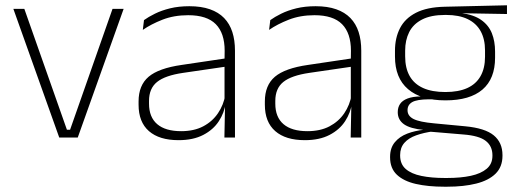

<svg xmlns="http://www.w3.org/2000/svg" viewBox="-20 -520 1954 726"><path d="M245 -29.5 405.5 -486.5H447.5L274 0H204L30.5 -486.5H72L233 -29.5Z M828.5 0 831 -125 829 -131.5V-290L829.5 -328Q829.5 -394.5 796 -428.5Q762.5 -462.5 691.5 -462.5Q637.5 -462.5 594.2 -445.5Q551 -428.5 520 -407L524.5 -444Q541 -456 565.8 -468.2Q590.5 -480.5 623 -488.5Q655.5 -496.5 696 -496.5Q741 -496.5 773.8 -485Q806.5 -473.5 827.5 -451.8Q848.5 -430 858.5 -399Q868.5 -368 868.5 -328.5V0ZM655 10Q582.5 10 543.2 -24.2Q504 -58.5 504 -124V-136.5Q504 -197.5 542 -229.8Q580 -262 667 -274.5L838.5 -300L840.5 -269L672.5 -244.5Q604 -234.5 573.8 -210Q543.5 -185.5 543.5 -138.5V-128Q543.5 -77 574.5 -50.5Q605.5 -24 665 -24Q713.5 -24 748.2 -42.2Q783 -60.5 804.2 -91.8Q825.5 -123 832 -162L842.5 -131H833.5Q828.5 -94 807.5 -61.8Q786.5 -29.5 748.5 -9.8Q710.5 10 655 10Z M1306 0 1308.5 -125 1306.5 -131.5V-290L1307 -328Q1307 -394.5 1273.5 -428.5Q1240 -462.5 1169 -462.5Q1115 -462.5 1071.8 -445.5Q1028.5 -428.5 997.5 -407L1002 -444Q1018.5 -456 1043.2 -468.2Q1068 -480.5 1100.5 -488.5Q1133 -496.5 1173.5 -496.5Q1218.5 -496.5 1251.2 -485Q1284 -473.5 1305 -451.8Q1326 -430 1336 -399Q1346 -368 1346 -328.5V0ZM1132.5 10Q1060 10 1020.8 -24.2Q981.5 -58.5 981.5 -124V-136.5Q981.5 -197.5 1019.5 -229.8Q1057.5 -262 1144.5 -274.5L1316 -300L1318 -269L1150 -244.5Q1081.5 -234.5 1051.2 -210Q1021 -185.5 1021 -138.5V-128Q1021 -77 1052 -50.5Q1083 -24 1142.5 -24Q1191 -24 1225.8 -42.2Q1260.5 -60.5 1281.8 -91.8Q1303 -123 1309.5 -162L1320 -131H1311Q1306 -94 1285 -61.8Q1264 -29.5 1226 -9.8Q1188 10 1132.5 10Z M1664.5 -140.5Q1572.5 -140.5 1523 -182.8Q1473.5 -225 1473.5 -306V-328Q1473.5 -376.5 1492.5 -413.5Q1511.5 -450.5 1553 -471.8Q1594.5 -493 1661 -494.5L1897 -500V-467L1723.5 -470V-470.5Q1771 -464.5 1799.2 -444.8Q1827.5 -425 1839.8 -394.5Q1852 -364 1852 -325V-302Q1852 -222 1804.2 -181.2Q1756.5 -140.5 1664.5 -140.5ZM1661.5 153H1671Q1722 153 1760.2 144.8Q1798.5 136.5 1820.2 118.2Q1842 100 1842 69V67Q1842 32.5 1816.8 12.8Q1791.5 -7 1732 -11.5L1601 -22.5L1619.5 -23.5Q1582 -18.5 1553.5 -8.2Q1525 2 1509 20.2Q1493 38.5 1493 66.5V68Q1493 100.5 1514.2 119Q1535.5 137.5 1573.5 145.2Q1611.5 153 1661.5 153ZM1660 186Q1598.5 186 1552.5 175.5Q1506.5 165 1480.8 140.8Q1455 116.5 1455 75V73Q1455 39.5 1472.8 18Q1490.5 -3.5 1520 -14.8Q1549.5 -26 1584.5 -29.5L1583.5 -28.5Q1531 -33.5 1507.5 -50.2Q1484 -67 1484 -95.5V-96Q1484 -114 1492.8 -127Q1501.5 -140 1521 -147.5Q1540.5 -155 1571.5 -155.5V-163L1639.5 -144L1601 -144.5Q1556 -144 1538.5 -133.8Q1521 -123.5 1521 -103.5V-103Q1521 -81.5 1543.8 -70Q1566.5 -58.5 1622.5 -53.5L1739 -42.5Q1814 -35.5 1847 -8.2Q1880 19 1880 66.5V69Q1880 111 1853.8 136.8Q1827.5 162.5 1780.5 174.2Q1733.5 186 1670.5 186ZM1664 -172Q1713.5 -172 1746.8 -187Q1780 -202 1797 -232Q1814 -262 1814 -305.5V-329.5Q1814 -372 1797.5 -402Q1781 -432 1748.2 -447.8Q1715.5 -463.5 1667 -463.5H1663Q1609.5 -463.5 1576 -446.2Q1542.5 -429 1527.2 -398.5Q1512 -368 1512 -328.5V-307Q1512 -262.5 1529 -232.5Q1546 -202.5 1579.8 -187.2Q1613.5 -172 1664 -172Z"/></svg>

Font: Anek Latin ExtraLight
Style: Regular
Weight: 250
Designer: Yesha Goshar
Foundry: Ek Type
Version: Version 1.003